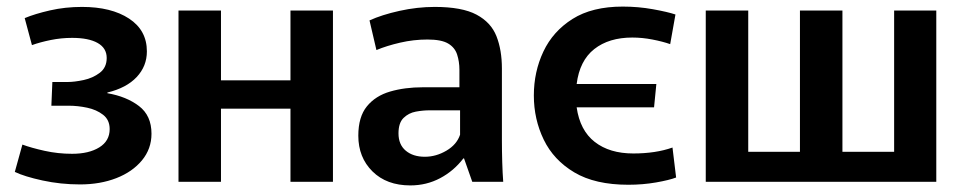

<svg xmlns="http://www.w3.org/2000/svg" viewBox="-20 -552 2915 583"><path d="M223 8Q164 8 109 -4Q54 -16 25 -30L48 -113Q75 -103 115.5 -94Q156 -85 199 -85Q250 -85 281.5 -104.5Q313 -124 313 -160Q313 -188 293 -203.5Q273 -219 244.5 -225Q216 -231 189 -231H136L139 -303H185Q206 -303 234 -309Q262 -315 283 -331Q304 -347 304 -376Q304 -406 276.5 -421.5Q249 -437 199 -437Q166 -437 134 -430.5Q102 -424 77 -415L55 -497Q86 -510 132 -520.5Q178 -531 229 -531Q318 -531 372 -495.5Q426 -460 426 -396Q426 -351 395 -318Q364 -285 306 -271V-269Q364 -259 402 -230Q440 -201 440 -146Q440 -100 411 -65Q382 -30 333 -11Q284 8 223 8Z M522 -520H651V-308H862V-520H991V0H862V-222H651V0H522Z M1226 11Q1154 11 1111 -31.5Q1068 -74 1068 -140Q1068 -197 1094 -229Q1120 -261 1164.5 -274Q1209 -287 1264 -287H1375V-340Q1375 -365 1368 -386.5Q1361 -408 1340.5 -420Q1320 -432 1278 -432Q1236 -432 1195 -422.5Q1154 -413 1123 -400L1102 -490Q1139 -507 1193 -519Q1247 -531 1300 -531Q1383 -531 1427 -507.5Q1471 -484 1487.5 -442Q1504 -400 1504 -344V-125Q1504 -94 1505 -60Q1506 -26 1508 0H1414L1389 -71H1387Q1358 -33 1316.5 -11Q1275 11 1226 11ZM1270 -76Q1304 -76 1335.5 -94.5Q1367 -113 1377 -143V-217H1284Q1264 -217 1242.5 -213Q1221 -209 1205.5 -194Q1190 -179 1190 -147Q1190 -113 1212 -94.5Q1234 -76 1270 -76Z M1888 9Q1787 9 1724 -28.5Q1661 -66 1631 -128Q1601 -190 1601 -262Q1601 -334 1630 -395.5Q1659 -457 1718.5 -494.5Q1778 -532 1871 -532Q1918 -532 1962.5 -524Q2007 -516 2031 -508L2015 -418Q1992 -426 1961 -432Q1930 -438 1900 -438Q1829 -438 1784.5 -403Q1740 -368 1731 -297H1973L1966 -226H1731Q1741 -156 1786 -121Q1831 -86 1903 -86Q1971 -86 2022 -104L2033 -13Q2012 -5 1972 2Q1932 9 1888 9Z M2123 0V-520H2252V-91H2409V-520H2538V-91H2695V-520H2823V0Z"/></svg>

Font: Murecho Medium
Style: Regular
Weight: 500
Designer: Neil Summerour
Foundry: Positype
Version: Version 1.010; ttfautohint (v1.8.3)